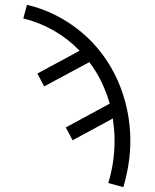

<svg xmlns="http://www.w3.org/2000/svg" viewBox="-20 -548 640 791"><path d="M488 223 426 206Q439 164 445.5 120Q452 76 452 31Q452 8 450 -14.5Q448 -37 445 -60L279 30Q272 16 265 3Q258 -10 251 -23L432 -121Q419 -167 398 -210.5Q377 -254 348 -292L162 -192L134 -245L308 -339Q261 -388 201.5 -422Q142 -456 76 -472L91 -528Q153 -514 210 -485Q267 -456 315.5 -415.5Q364 -375 402 -324Q440 -273 465.5 -215Q491 -157 504 -94.5Q517 -32 517 31Q517 80 509.5 128Q502 176 488 223Z"/></svg>

Font: Iosevka Aile Custom Light
Style: Regular
Weight: 300
Designer: Belleve Invis
Foundry: Belleve Invis
Version: Version 17.0.2; ttfautohint (v1.8.3)